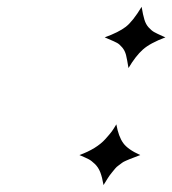

<svg xmlns="http://www.w3.org/2000/svg" viewBox="-20 -533 499 556"><path d="M459 -424.8Q414.6 -408.2 393.6 -389.4Q372.6 -370.6 352.1 -335.9Q348.1 -360.8 345 -373.5Q341.8 -386.2 334 -395.5Q326.2 -404.8 319.1 -408.7Q312 -412.6 293.5 -420.4Q286.6 -423.3 283.2 -424.8Q323.7 -439.5 344.2 -455.3Q364.7 -471.2 390.1 -513.2Q394 -489.7 398.2 -476.1Q402.3 -462.4 410.6 -453.4Q418.9 -444.3 426.3 -440.2Q433.6 -436 451.2 -428.2Q456.1 -426.3 459 -424.8ZM386.2 -84Q381.3 -82 370.4 -77.9Q359.4 -73.7 356.2 -72.5Q353 -71.3 344.7 -67.6Q336.4 -64 333.5 -61.5Q330.6 -59.1 324 -54.4Q317.4 -49.8 313.5 -44.9Q309.6 -40 303.5 -32.7Q297.4 -25.4 292 -16.8Q286.6 -8.3 279.8 2.9Q275.9 -20 270.3 -34.4Q264.6 -48.8 254.6 -58.3Q244.6 -67.9 236.6 -72Q228.5 -76.2 210 -84Q234.4 -92.8 253.4 -104.5Q272.5 -116.2 285.4 -130.6Q298.3 -145 303.7 -152.3Q309.1 -159.7 316.9 -172.9Q323.2 -137.7 336.7 -118.9Q350.1 -100.1 386.2 -84Z"/></svg>

Font: Linear Smooth
Style: Italic
Weight: 400
Designer: Philipp H. Poll, Flanker
Foundry: Philipp H. Poll, reworked by Flanker
Version: Version 1.061 | FøM Fix